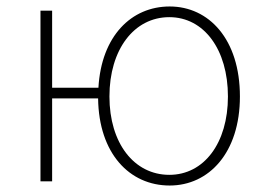

<svg xmlns="http://www.w3.org/2000/svg" viewBox="-20 -560 821 593"><path d="M503 -20C394 -20 318 -118 318 -262C318 -407 394 -507 503 -507C610 -507 684 -407 684 -262C684 -118 610 -20 503 -20ZM141 -289V-527H105V0H141V-256H283C285 -86 380 13 504 13C625 13 721 -88 721 -262C721 -439 625 -540 504 -540C386 -540 293 -449 284 -289Z"/></svg>

Font: Genne Gothic ExtraLight
Style: Regular
Weight: 250
Designer: Ryoko NISHIZUKA (kana & ideographs); Paul D. Hunt (Latin, Greek & Cyrillic); Wenlong ZHANG (bopomofo); Sandoll Communica
Foundry: Adobe Systems Incorporated
Version: Version 1.004;PS 1.004;hotconv 16.6.51;makeotf.lib2.5.65220